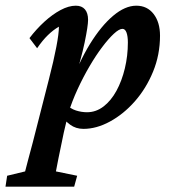

<svg xmlns="http://www.w3.org/2000/svg" viewBox="-91 -454 616 688"><path d="M-71.3 214.8 -65.4 175.8 -1 160.2Q2.9 144.5 9.8 118.7Q16.6 92.8 26.4 56.6L84 -168.9Q101.6 -237.3 110.8 -285.6Q120.1 -334 120.1 -358.4Q99.6 -346.7 80.6 -328.1Q61.5 -309.6 42 -281.2L14.6 -317.4Q39.1 -349.6 67.9 -376Q96.7 -402.3 126 -418Q155.3 -433.6 180.7 -433.6Q202.1 -433.6 213.4 -420.4Q224.6 -407.2 224.6 -382.8Q224.6 -361.3 212.4 -302.2Q200.2 -243.2 168.9 -143.6H160.2Q191.4 -231.4 231.4 -296.4Q271.5 -361.3 314.5 -397.5Q357.4 -433.6 397.5 -433.6Q436.5 -433.6 459.5 -403.8Q482.4 -374 482.4 -326.2Q482.4 -257.8 457.5 -197.3Q432.6 -136.7 392.1 -90.8Q351.6 -44.9 303.2 -18.6Q254.9 7.8 208 7.8Q180.7 7.8 160.2 -7.3Q139.6 -22.5 119.1 -49.8L144.5 -81.1Q161.1 -64.5 181.2 -58.1Q201.2 -51.8 220.7 -51.8Q252.9 -51.8 279.8 -72.3Q306.6 -92.8 326.2 -128.4Q345.7 -164.1 356.4 -209Q367.2 -253.9 367.2 -301.8Q367.2 -324.2 362.3 -337.4Q357.4 -350.6 347.7 -350.6Q335.9 -350.6 316.9 -333Q297.9 -315.4 275.4 -285.6Q252.9 -255.9 230 -216.8Q207 -177.7 187 -134.3Q167 -90.8 153.3 -46.9L150.4 -33.2L137.7 20.5Q125 80.1 118.2 114.7Q111.3 149.4 109.4 160.2L185.5 175.8L174.8 214.8Z"/></svg>

Font: Crimson Pro SemiBold
Style: Italic
Weight: 600
Italic angle: -12°
Designer: Jacques Le Bailly
Foundry: Baron von Fonthausen
Version: Version 1.003